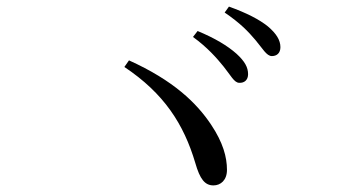

<svg xmlns="http://www.w3.org/2000/svg" viewBox="-20 -731 1040 582"><path d="M705 -480C721 -479 732 -489 732 -506C732 -527 722 -545 697 -568C670 -592 632 -615 579 -637L565 -619C609 -587 637 -555 658 -529C679 -503 690 -480 705 -480ZM804 -561C819 -561 830 -570 830 -588C830 -609 818 -629 792 -651C766 -672 727 -692 674 -711L661 -693C708 -661 732 -636 754 -610C776 -584 788 -561 804 -561ZM357 -528C477 -448 537 -355 572 -237C586 -188 601 -169 627 -169C649 -169 668 -185 668 -216C668 -255 656 -299 620 -353C576 -419 506 -487 371 -548Z"/></svg>

Font: Source Han Serif
Style: Regular
Weight: 400
Designer: Ryoko NISHIZUKA 西塚涼子 (kana & ideographs); Frank Grießhammer (Latin, Greek & Cyrillic); Wenlong ZHANG 张文龙 (bopomofo); San
Foundry: Adobe Systems Incorporated
Version: Version 1.001;PS 1.001;hotconv 16.6.54;makeotf.lib2.5.65590